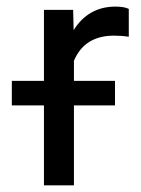

<svg xmlns="http://www.w3.org/2000/svg" viewBox="-20 -558 423 578"><path d="M15.6 0ZM367.7 -447.3Q347.2 -450.7 323.2 -450.7Q234.4 -450.7 202.6 -375V0H112.3V-528.3H200.2L201.7 -467.3Q246.1 -538.1 327.6 -538.1Q354 -538.1 367.7 -531.2ZM326.2 -240.7H15.6V-314.5H326.2Z"/></svg>

Font: Roboto
Style: Regular
Weight: 400
Designer: Google
Version: Version 2.134; 2016; ttfautohint (v1.6)